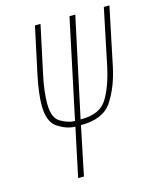

<svg xmlns="http://www.w3.org/2000/svg" viewBox="-109 -789 701 864"><g transform="rotate(-15 242.0 -357.0)"><path d="M147 0H174L221 -227H223Q326 -227 367 -290Q408 -353 427 -441L484 -714H458L403 -450Q384 -362 350.5 -307Q317 -252 228 -252H226L325 -714H298L200 -252H198Q170 -252 134.5 -272Q99 -292 99 -359Q99 -386 103 -420Q107 -454 117 -499L163 -714H137L90 -494Q73 -411 73 -358Q73 -280 115 -253.5Q157 -227 194 -227H195Z"/></g></svg>

Font: Noto Sans Display Condensed Thin
Style: Italic
Weight: 250
Width: 3
Italic angle: -12°
Designer: Monotype Design Team
Foundry: Monotype Imaging Inc.
Version: Version 1.900